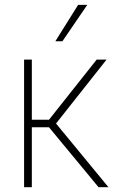

<svg xmlns="http://www.w3.org/2000/svg" viewBox="-20 -778 490 798"><path d="M80.1 -530.3H112.3V-280.3H183.6L381.8 -530.3H422.9L212.9 -264.6L430.7 0H389.6L183.6 -249H112.3V0H80.1ZM304.7 -757.8H342.8L239.3 -606.4H210Z"/></svg>

Font: Pretendard Std Thin
Style: Regular
Weight: 100
Designer: Base glyphs from Inter by Rasmus Andersson; Hangeul glyphs from Noto Sans CJK(Source Han Sans) by Jang Soo-young and Kan
Foundry: Kil Hyung-jin
Version: Version 1.309